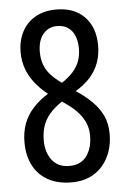

<svg xmlns="http://www.w3.org/2000/svg" viewBox="-53 -763 535 812"><g transform="rotate(-5 214.5 -357.0)"><path d="M216 -724Q293 -724 336.5 -679Q380 -634 380 -557Q380 -518 368 -484.5Q356 -451 331.5 -423.5Q307 -396 269 -373Q307 -348 335.5 -320Q364 -292 380 -258.5Q396 -225 396 -181Q396 -125 374 -81.5Q352 -38 312.5 -14Q273 10 219 10Q160 10 118.5 -13Q77 -36 55.5 -78Q34 -120 34 -176Q34 -218 46.5 -253Q59 -288 85 -317.5Q111 -347 151 -372Q117 -399 95 -428Q73 -457 62 -489Q51 -521 51 -556Q51 -607 71.5 -645Q92 -683 129 -703.5Q166 -724 216 -724ZM116 -176Q116 -126 141.5 -93Q167 -60 215 -60Q264 -60 288.5 -94Q313 -128 313 -181Q313 -207 304 -230.5Q295 -254 276 -276.5Q257 -299 227 -320L207 -334Q174 -312 154 -288.5Q134 -265 125 -238Q116 -211 116 -176ZM214 -654Q177 -654 154.5 -626.5Q132 -599 132 -551Q132 -521 141 -496.5Q150 -472 168.5 -452Q187 -432 214 -413Q244 -433 262.5 -454Q281 -475 289.5 -499Q298 -523 298 -551Q298 -599 276 -626.5Q254 -654 214 -654Z"/></g></svg>

Font: Noto Sans Khmer ExtraCondensed
Style: Regular
Weight: 400
Width: 2
Designer: Danh Hong and the Monotype Design Team
Foundry: Monotype Imaging Inc.
Version: Version 2.004